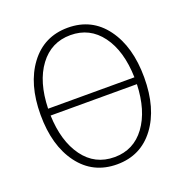

<svg xmlns="http://www.w3.org/2000/svg" viewBox="-132 -842 940 978"><g transform="rotate(-20 338.0 -353.0)"><path d="M57.6 -352.5Q57.6 -519.5 133.8 -621.1Q210 -722.7 338.9 -722.7Q468.8 -722.7 543.9 -620.6Q619.1 -518.6 619.1 -351.6Q619.1 -184.6 543.5 -83.5Q467.8 17.6 338.9 17.6Q209 17.6 133.3 -84Q57.6 -185.5 57.6 -352.5ZM572.3 -332H104.5Q109.4 -191.4 171.4 -106.4Q233.4 -21.5 338.9 -21.5Q443.4 -21.5 505.4 -106Q567.4 -190.4 572.3 -332ZM104.5 -369.1H572.3Q568.4 -513.7 505.9 -598.1Q443.4 -682.6 338.9 -682.6Q234.4 -682.6 171.4 -598.1Q108.4 -513.7 104.5 -369.1Z"/></g></svg>

Font: Gothic A1 ExtraLight
Style: Regular
Weight: 275
Designer: HanYang I&C Co.,Ltd.
Foundry: HanYang I&C Co.,Ltd.
Version: Version 2.50